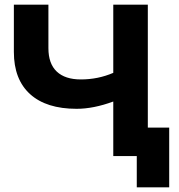

<svg xmlns="http://www.w3.org/2000/svg" viewBox="-20 -664 761 817"><path d="M609 -644V0H462V-232Q378 -201 306 -201Q177 -201 108 -263.5Q39 -326 39 -443V-644H186V-459Q186 -393 221.5 -359.5Q257 -326 324 -326Q397 -326 462 -354V-644ZM700 -121V133H562V0H462V-121Z"/></svg>

Font: Montserrat Ace
Style: Bold
Weight: 700
Designer: Julieta Ulanovsky
Foundry: Julieta Ulanovsky
Version: Version 1